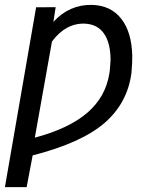

<svg xmlns="http://www.w3.org/2000/svg" viewBox="-40 -558 609 781"><path d="M186.5 -528.8 177.2 -469.2Q242.7 -540 334 -538.1Q410.6 -536.1 453.1 -481.9Q495.6 -427.7 498 -332Q498.5 -303.2 494.6 -260.7Q478.5 -138.7 385.3 -57.9Q292 22.9 92.8 74.2L68.4 203.1H-20L106.9 -528.3ZM303.7 -461.9Q227.1 -463.9 171.4 -389.2L101.6 2Q240.7 -35.2 315.2 -99.4Q389.6 -163.6 404.8 -258.8L406.7 -271.5L409.7 -313Q409.7 -383.3 382.8 -421.6Q356 -460 303.7 -461.9Z"/></svg>

Font: Roboto
Style: Italic
Weight: 400
Italic angle: -12°
Designer: Google
Version: Version 2.134; 2016; ttfautohint (v1.6)